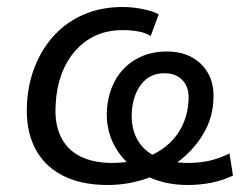

<svg xmlns="http://www.w3.org/2000/svg" viewBox="-20 -519 713 548"><path d="M287 9Q210 9 157 -19Q104 -47 78.5 -99Q53 -151 57 -222Q60 -281 80.5 -331.5Q101 -382 136 -419.5Q171 -457 220 -478Q269 -499 330 -499Q359 -499 388 -493Q417 -487 433 -478L410 -416Q397 -425 376 -429Q355 -433 330 -433Q287 -433 253 -417.5Q219 -402 194 -373Q169 -344 155 -305.5Q141 -267 139 -222Q135 -168 153 -130Q171 -92 208.5 -73Q246 -54 299 -54Q364 -54 412 -76Q460 -98 487.5 -138Q515 -178 518 -231Q521 -268 502 -289Q483 -310 449 -310Q408 -310 383.5 -279Q359 -248 356 -197Q354 -154 371.5 -121.5Q389 -89 426 -71.5Q463 -54 518 -54Q550 -54 578.5 -60.5Q607 -67 635 -81L645 -18Q616 -4 583.5 2.5Q551 9 515 9Q464 9 421 -7Q378 -23 346.5 -52Q315 -81 299 -119.5Q283 -158 285 -202Q288 -253 309.5 -291Q331 -329 369 -350.5Q407 -372 456 -372Q499 -372 529.5 -354.5Q560 -337 576 -306Q592 -275 589 -233Q587 -183 561.5 -139Q536 -95 494.5 -62Q453 -29 399.5 -10Q346 9 287 9Z"/></svg>

Font: Nunito Sans 10pt
Style: Italic
Weight: 400
Italic angle: -9°
Designer: Vernon Adams
Foundry: Vernon Adams
Version: Version 3.101;gftools[0.9.27]